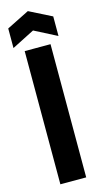

<svg xmlns="http://www.w3.org/2000/svg" viewBox="-132 -880 482 919"><g transform="rotate(-15 109.5 -420.5)"><path d="M46 0V-660H174V0ZM-2 -688V-785L110 -841L221 -785V-688L110 -745Z"/></g></svg>

Font: Bricolage Grotesque 96pt ExtraBold 96pt SemiBold
Style: Regular
Weight: 600
Version: Version 1.001;gftools[0.9.33.dev8+g029e19f]